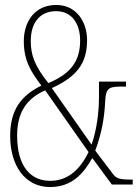

<svg xmlns="http://www.w3.org/2000/svg" viewBox="-20 -744 559 774"><path d="M182 10C269 10 317 -44 352 -107L431 0H515V-20H507C462 -20 448 -25 435 -43L364 -137C390 -206 401 -270 404 -336C407 -393 421 -395 478 -395H488V-415H379V-354C379 -291 370 -220 349 -161L189 -389C290 -435 331 -489 331 -582C331 -657 287 -724 207 -724C120 -724 76 -657 76 -578C76 -499 105 -454 147 -399C65 -359 21 -301 21 -196C21 -80 78 10 182 10ZM175 -409C121 -477 104 -520 104 -579C104 -650 139 -699 206 -699C273 -699 303 -644 303 -581C303 -497 265 -447 175 -409ZM182 -15C106 -15 49 -70 49 -198C49 -309 105 -354 162 -380L337 -131C303 -61 254 -15 182 -15Z"/></svg>

Font: Noto Serif Armenian ExtraCondensed Thin
Style: Regular
Weight: 100
Width: 2
Designer: Monotype Design Team
Foundry: Monotype Imaging Inc.
Version: Version 2.008